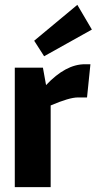

<svg xmlns="http://www.w3.org/2000/svg" viewBox="-20 -772 399 792"><path d="M162 -540 121 -604 299 -752 359 -650ZM157 -493 170 -421Q251 -507 330 -507H353L339 -370H301Q266 -370 189 -337V0H41V-493Z"/></svg>

Font: exo2condensed_b
Style: Bold
Weight: 700
Width: 3
Designer: Natanael Gama
Version: Version 1.001;PS 001.001;hotconv 1.0.70;makeotf.lib2.5.58329